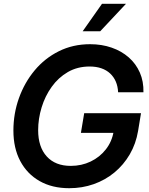

<svg xmlns="http://www.w3.org/2000/svg" viewBox="-20 -969 777 1000"><path d="M340.8 11.2Q251.5 11.2 186.3 -25.9Q121.1 -63 85.4 -130.4Q49.8 -197.8 49.8 -289.1Q49.8 -377 78.6 -457.8Q107.4 -538.6 160.2 -602.1Q212.9 -665.5 286.4 -702.1Q359.9 -738.8 449.2 -738.8Q510.3 -738.8 561.5 -720.9Q612.8 -703.1 650.4 -670.2Q688 -637.2 708.3 -591.1Q728.5 -544.9 727.1 -488.3H595.2Q593.8 -519 583.3 -543.7Q572.8 -568.4 553.7 -586.2Q534.7 -604 507.8 -613.3Q481 -622.6 446.8 -622.6Q383.3 -622.6 333.5 -593.8Q283.7 -564.9 249.3 -516.8Q214.8 -468.8 196.8 -409.7Q178.7 -350.6 178.7 -291Q178.7 -203.6 223.4 -154.3Q268.1 -105 348.6 -105Q404.8 -105 452.1 -127.7Q499.5 -150.4 531.2 -190.9Q563 -231.4 571.8 -284.2L602.5 -276.9H401.4L418.5 -379.4H714.4L699.2 -287.1Q688 -220.2 656 -165.3Q624 -110.4 576.2 -70.8Q528.3 -31.2 468.3 -10Q408.2 11.2 340.8 11.2ZM410.6 -806.2 511.2 -949.2H636.2L502 -806.2Z"/></svg>

Font: Inter 28pt SemiBold
Style: Italic
Weight: 600
Italic angle: -9.3988°
Designer: Rasmus Andersson
Foundry: rsms
Version: Version 4.001;git-66647c0bb